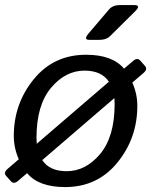

<svg xmlns="http://www.w3.org/2000/svg" viewBox="-22 -740 605 768"><path d="M335 -580.6Q310.5 -580.6 332.5 -606.4L413.6 -701.7Q429.2 -719.7 456.1 -719.7H515.1Q543.9 -719.7 518.1 -694.3L417.5 -594.7Q402.8 -580.6 376 -580.6ZM33.2 -196.3Q33.2 -325.2 113 -423.1Q192.9 -521 322.3 -521Q427.7 -521 474.1 -465.3L510.7 -496.6Q527.3 -510.7 539.1 -497.6L558.1 -476.1Q569.3 -463.4 552.7 -448.7L507.3 -409.7Q527.3 -364.7 527.3 -316.4Q527.3 -187.5 447.5 -89.6Q367.7 8.3 238.3 8.3Q132.8 8.3 86.4 -47.4L49.8 -16.1Q33.2 -2 21.5 -15.1L2.4 -36.6Q-8.8 -49.3 7.8 -64L53.2 -103Q33.2 -147.9 33.2 -196.3ZM124 -189Q124 -176.8 125 -165L413.6 -413.1Q384.3 -457.5 315.9 -457.5Q239.7 -457.5 181.9 -388.4Q124 -319.3 124 -189ZM147 -99.6Q176.3 -55.2 244.6 -55.2Q320.8 -55.2 378.7 -124.3Q436.5 -193.4 436.5 -323.7Q436.5 -336.4 435.5 -347.7Z"/></svg>

Font: Istok Web
Style: Italic
Weight: 400
Italic angle: -13°
Designer: Andrey V. Panov
Foundry: Andrey V. Panov
Version: Version 1.0.2g